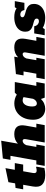

<svg xmlns="http://www.w3.org/2000/svg" viewBox="1254 -2056 811 3360"><g transform="rotate(-90 1660.0 -376.5)"><path d="M275.9 8.8Q159.7 8.8 108.4 -45.4Q57.1 -99.6 76.2 -207.5L106 -377H26.4L49.8 -510.3L130.9 -518.1L151.4 -635.3L397 -686.5L368.2 -523.4H485.4L459.5 -377H342.3L312 -204.1Q306.6 -173.8 316.7 -157.2Q326.7 -140.6 356.4 -140.6Q374.5 -140.6 387.5 -144Q400.4 -147.5 411.1 -150.9L423.3 -145L398.9 -5.4Q370.1 1.5 340.8 5.1Q311.5 8.8 275.9 8.8Z M436.5 0 462.4 -146.5H532.2L612.3 -599.6H542.5L565.9 -732.9L877 -761.7L825.7 -469.7Q891.6 -532.7 991.2 -532.7Q1176.3 -532.7 1141.6 -336.4L1107.9 -146.5H1175.3L1149.4 0H845.7L903.8 -330.1Q909.2 -358.9 900.6 -372.6Q892.1 -386.2 874.5 -386.2Q853.5 -386.2 833 -370.1Q812.5 -354 799.3 -321.3L768.6 -146.5H810.5L784.7 0Z M1435.5 8.8Q1383.3 8.8 1339.6 -14.4Q1295.9 -37.6 1270 -85Q1244.1 -132.3 1244.1 -204.6Q1244.1 -302.2 1280.5 -376Q1316.9 -449.7 1381.8 -491Q1446.8 -532.2 1532.2 -532.2Q1568.4 -532.2 1611.1 -520.8Q1653.8 -509.3 1683.1 -488.3L1717.3 -523.4H1903.8L1836.9 -146.5H1904.3L1878.4 0H1629.9L1607.4 -65.9Q1570.8 -27.8 1526.1 -9.5Q1481.4 8.8 1435.5 8.8ZM1530.3 -137.7Q1551.3 -137.7 1573.2 -153.3Q1595.2 -168.9 1610.4 -203.6L1639.6 -369.6Q1628.9 -377.9 1613.3 -382.1Q1597.7 -386.2 1583.5 -386.2Q1533.2 -386.2 1504.6 -339.8Q1476.1 -293.5 1476.1 -216.3Q1476.1 -137.7 1530.3 -137.7Z M1954.1 0 1980 -146.5H2049.8L2089.4 -370.6H2019.5L2043 -503.9L2348.1 -532.7L2336.4 -465.8Q2403.8 -532.7 2508.8 -532.7Q2693.8 -532.7 2659.2 -336.4L2625.5 -146.5H2692.9L2667 0H2363.3L2421.4 -330.1Q2426.8 -358.9 2418.2 -372.6Q2409.7 -386.2 2392.1 -386.2Q2371.1 -386.2 2350.6 -370.1Q2330.1 -354 2316.9 -321.8L2286.1 -146.5H2329.1L2303.2 0Z M3024.4 8.8Q2974.6 8.8 2929.7 -2.4Q2884.8 -13.7 2851.6 -34.7L2830.1 0H2722.7L2754.9 -183.6H2879.9Q2888.2 -142.1 2912.4 -121.8Q2936.5 -101.6 2966.8 -101.6Q3014.2 -101.6 3014.2 -140.6Q3014.2 -162.1 2997.6 -173.3Q2981 -184.6 2954.8 -191.7Q2928.7 -198.7 2899.4 -207Q2870.1 -215.3 2844 -229.7Q2817.9 -244.1 2801.3 -270.3Q2784.7 -296.4 2784.7 -339.8Q2784.7 -400.9 2817.1 -443.8Q2849.6 -486.8 2906.5 -509.8Q2963.4 -532.7 3036.1 -532.7Q3084 -532.7 3123.5 -523.4Q3163.1 -514.2 3194.8 -492.7L3212.4 -523.4H3319.8L3290 -355.5H3165Q3154.8 -396 3134.3 -411.6Q3113.8 -427.2 3088.4 -427.2Q3063 -427.2 3050 -417.2Q3037.1 -407.2 3037.1 -391.1Q3037.1 -372.1 3054 -361.6Q3070.8 -351.1 3097.4 -343.8Q3124 -336.4 3154.1 -327.6Q3184.1 -318.8 3210.7 -303.2Q3237.3 -287.6 3254.2 -260.3Q3271 -232.9 3271 -188.5Q3271 -127 3239.5 -82.8Q3208 -38.6 3152.3 -14.9Q3096.7 8.8 3024.4 8.8Z"/></g></svg>

Font: Bevan
Style: Italic
Weight: 400
Italic angle: -10°
Designer: Vernon Adams
Foundry: Vernon Adams
Version: Version 2.100; ttfautohint (v1.8.3)